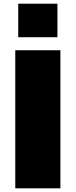

<svg xmlns="http://www.w3.org/2000/svg" viewBox="-20 -1023 413 1043"><path d="M63 0V-750H308.1V0ZM79.1 -1002.9H292V-820.8H79.1Z"/></svg>

Font: Mattone
Style: Bold
Weight: 700
Width: 6
Designer: Nunzio Mazzaferro
Foundry: Collletttivo
Version: Version 2.000;Glyphs 3.2 (3217)